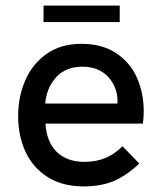

<svg xmlns="http://www.w3.org/2000/svg" viewBox="-20 -659 580 688"><path d="M45 -243Q45 -312 70.5 -371Q96 -430 147 -466Q198 -502 272 -502Q345 -502 395.5 -469Q446 -436 470.5 -381Q495 -326 495 -260Q495 -239 492 -216H143Q147 -150 183.5 -114.5Q220 -79 283 -79Q324 -79 357 -92.5Q390 -106 419 -135L479 -73Q434 -30 388 -10.5Q342 9 280 9Q203 9 150 -25Q97 -59 71 -116Q45 -173 45 -243ZM401 -288V-297Q401 -347 367.5 -383.5Q334 -420 275 -420Q216 -420 181.5 -382.5Q147 -345 142 -288ZM136 -639H409V-580H136Z"/></svg>

Font: Hanken Grotesk Medium
Style: Regular
Weight: 500
Designer: Alfredo Marco Pradil
Foundry: Hanken Design Co.
Version: Version 3.014